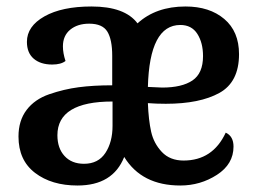

<svg xmlns="http://www.w3.org/2000/svg" viewBox="-20 -550 787 592"><path d="M676 -141Q700 -130 700 -98Q700 -44 649 -11Q598 22 536 22Q417 22 363 -66Q328 22 219 22Q139 22 88 -17Q37 -56 37 -129Q37 -178 62 -211Q87 -244 132 -259.5Q177 -275 222.5 -281Q268 -287 326 -287V-378Q326 -428 311 -452.5Q296 -477 255 -477Q219 -477 196.5 -458.5Q174 -440 174 -407Q174 -386 182 -362Q168 -351 141 -351Q105 -351 84 -369Q63 -387 63 -421Q63 -469 117 -499.5Q171 -530 262 -530Q365 -530 404 -478Q461 -530 552 -530Q626 -530 671.5 -491.5Q717 -453 717 -383Q717 -297 656.5 -263.5Q596 -230 491 -230Q462 -230 436 -232Q438 -180 446 -144Q454 -108 479 -81.5Q504 -55 546 -55Q636 -55 676 -141ZM536 -473Q441 -473 436 -282Q470 -280 480 -280Q541 -280 573.5 -302Q606 -324 606 -377Q606 -418 588.5 -445.5Q571 -473 536 -473ZM327 -237Q157 -237 157 -133Q157 -93 179 -69Q201 -45 239 -45Q283 -45 305 -78.5Q327 -112 327 -162Z"/></svg>

Font: Sansita
Style: Regular
Weight: 400
Designer: Pablo Cosgaya
Foundry: Omnibus-Type
Version: Version 1.006;hotconv 1.0.109;makeotfexe 2.5.65596